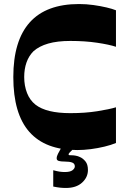

<svg xmlns="http://www.w3.org/2000/svg" viewBox="-20 -732 635 952"><path d="M555 -23Q531 -13 498 -5Q465 3 430 7.5Q395 12 363 12Q205 12 125.5 -78Q46 -168 46 -350Q46 -530 127.5 -621Q209 -712 372 -712Q408 -712 443.5 -707Q479 -702 508.5 -695Q538 -688 555 -681V-500Q522 -511 462 -520Q402 -529 329 -529Q264 -529 219 -516Q174 -503 146 -478Q123 -455 111.5 -422.5Q100 -390 100 -350Q100 -307 114 -271Q128 -235 156 -213Q183 -192 226 -181.5Q269 -171 329 -171Q402 -171 462 -180.5Q522 -190 555 -200ZM244 193V112Q262 117 275 119Q288 121 301 121Q328 121 339.5 112Q351 103 351 93Q351 79 338 74Q325 69 300 69Q282 69 271.5 66Q261 63 261 53Q261 43 267.5 30.5Q274 18 284 0H350Q332 17 326 23.5Q320 30 320 33Q320 37 324 37.5Q328 38 338 38Q345 38 356 40Q367 42 377 47Q391 53 403.5 68Q416 83 416 111Q416 147 387 173.5Q358 200 307 200Q292 200 278 198.5Q264 197 244 193Z"/></svg>

Font: Ojuju
Style: Bold
Weight: 700
Designer: Chisaokwu Joboson, Mirko Velimirovic
Foundry: Udi Foundry
Version: Version 1.000